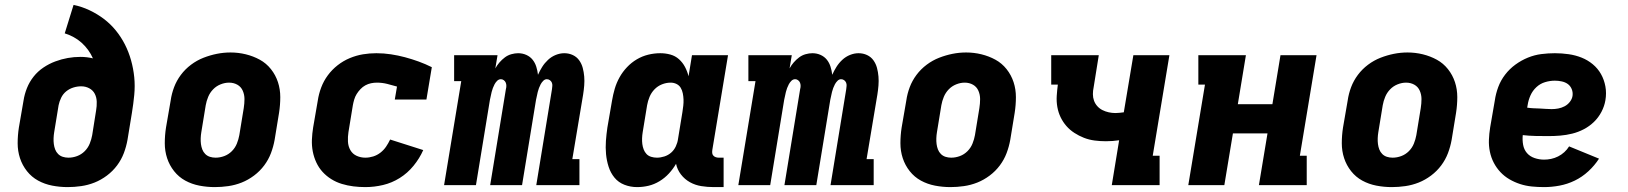

<svg xmlns="http://www.w3.org/2000/svg" viewBox="-20 -755 6640 783"><path d="M256 8Q224 8 193 2Q162 -4 135.5 -18.5Q109 -33 90 -57Q71 -81 61.5 -110Q52 -139 52 -171Q52 -203 57 -235L76 -345Q80 -371 90 -396Q100 -421 117 -442.5Q134 -464 157 -479.5Q180 -495 205.5 -504.5Q231 -514 256.5 -518.5Q282 -523 308 -523Q321 -523 334 -521.5Q347 -520 359 -517Q351 -535 339.5 -551Q328 -567 313 -580.5Q298 -594 280.5 -603.5Q263 -613 244 -619L280 -735Q314 -728 345.5 -713Q377 -698 404 -677.5Q431 -657 452.5 -630.5Q474 -604 489.5 -573.5Q505 -543 514.5 -509Q524 -475 527.5 -440Q531 -405 527.5 -368Q524 -331 518 -295L500 -185Q495 -157 485 -130.5Q475 -104 457.5 -80.5Q440 -57 416 -39Q392 -21 365.5 -10.5Q339 0 311 4Q283 8 256 8ZM259 -112Q277 -112 294.5 -118.5Q312 -125 325.5 -138.5Q339 -152 346 -169.5Q353 -187 356 -204L372 -305Q375 -322 374.5 -340Q374 -358 366.5 -372.5Q359 -387 344 -395Q329 -403 311 -403Q295 -403 279 -398Q263 -393 250 -382.5Q237 -372 229.5 -356.5Q222 -341 219 -326L201 -216Q199 -204 198.5 -191.5Q198 -179 199.5 -167.5Q201 -156 205 -145.5Q209 -135 217 -127Q225 -119 236 -115.5Q247 -112 259 -112Z M856 8Q824 8 793 2Q762 -4 735.5 -18.5Q709 -33 690 -57Q671 -81 661.5 -110Q652 -139 652 -171Q652 -203 657 -235L676 -345Q680 -373 690 -399.5Q700 -426 717.5 -449.5Q735 -473 759 -491Q783 -509 810 -519.5Q837 -530 864.5 -535.5Q892 -541 920 -541Q952 -541 982.5 -533.5Q1013 -526 1039.5 -511.5Q1066 -497 1085 -473Q1104 -449 1113.5 -420Q1123 -391 1123 -359Q1123 -327 1118 -295L1100 -185Q1095 -157 1085 -130.5Q1075 -104 1057.5 -80.5Q1040 -57 1016 -39Q992 -21 965.5 -10.5Q939 0 911 4Q883 8 856 8ZM859 -112Q877 -112 894.5 -118.5Q912 -125 925.5 -138.5Q939 -152 946 -169.5Q953 -187 956 -204L974 -314Q977 -333 977 -351Q977 -369 970 -385Q963 -401 948 -409.5Q933 -418 914 -418Q897 -418 879.5 -411Q862 -404 849 -390.5Q836 -377 829 -360Q822 -343 819 -326L801 -216Q799 -204 798.5 -191.5Q798 -179 799.5 -167.5Q801 -156 805 -145.5Q809 -135 817 -127Q825 -119 836 -115.5Q847 -112 859 -112Z M1470 8Q1445 8 1421 5Q1397 2 1374 -5Q1351 -12 1331 -24.5Q1311 -37 1295.5 -54Q1280 -71 1270 -92.5Q1260 -114 1255.5 -137.5Q1251 -161 1252 -185.5Q1253 -210 1257 -235L1276 -345Q1280 -372 1290 -398.5Q1300 -425 1317 -448Q1334 -471 1357 -489Q1380 -507 1406.5 -518Q1433 -529 1460 -533.5Q1487 -538 1515 -538Q1545 -538 1574.5 -533.5Q1604 -529 1632 -521.5Q1660 -514 1687.5 -504Q1715 -494 1741 -481L1719 -349H1590L1599 -402Q1579 -408 1558.5 -413Q1538 -418 1517 -418Q1505 -418 1493 -415.5Q1481 -413 1470 -407Q1459 -401 1450 -391.5Q1441 -382 1434.5 -371.5Q1428 -361 1424.5 -349Q1421 -337 1419 -326L1401 -216Q1398 -197 1399 -177.5Q1400 -158 1409 -142.5Q1418 -127 1434.5 -119.5Q1451 -112 1470 -112Q1486 -112 1502 -117Q1518 -122 1531.5 -132.5Q1545 -143 1554.5 -157Q1564 -171 1571 -186L1706 -143Q1691 -109 1666.5 -79Q1642 -49 1610 -29Q1578 -9 1542 -0.5Q1506 8 1470 8Z M1791 0 1861 -424H1832V-530H2009L2000 -476Q2007 -489 2017 -500.5Q2027 -512 2039 -521Q2051 -530 2065.5 -534Q2080 -538 2093 -538Q2111 -538 2126.5 -531Q2142 -524 2152 -511.5Q2162 -499 2167 -483Q2172 -467 2174 -450Q2181 -466 2191 -482Q2201 -498 2215 -511Q2229 -524 2246.5 -531Q2264 -538 2281 -538Q2300 -538 2316 -530.5Q2332 -523 2342 -509Q2352 -495 2356.5 -478Q2361 -461 2362.5 -443Q2364 -425 2362.5 -406.5Q2361 -388 2358 -369L2314 -106H2343V0H2167L2231 -391Q2232 -398 2232.5 -405Q2233 -412 2230.5 -418Q2228 -424 2222.5 -428Q2217 -432 2210 -432Q2202 -432 2195.5 -425.5Q2189 -419 2185 -411.5Q2181 -404 2178 -396Q2175 -388 2173 -380Q2171 -372 2169.5 -364Q2168 -356 2166 -348L2109 0H1979L2043 -391Q2045 -398 2045 -405Q2045 -412 2042.5 -418Q2040 -424 2034.5 -428Q2029 -432 2023 -432Q2014 -432 2007.5 -425.5Q2001 -419 1997 -411.5Q1993 -404 1990 -396Q1987 -388 1985 -380Q1983 -372 1981.5 -364Q1980 -356 1978 -348L1921 0Z M2578 8Q2551 8 2526.5 -1.5Q2502 -11 2486 -30.5Q2470 -50 2462 -75Q2454 -100 2451.5 -126.5Q2449 -153 2451 -180.5Q2453 -208 2457 -235L2476 -345Q2480 -369 2487 -393Q2494 -417 2506.5 -439.5Q2519 -462 2537 -481Q2555 -500 2577 -513Q2599 -526 2623.5 -532Q2648 -538 2673 -538Q2694 -538 2714 -532.5Q2734 -527 2749 -513.5Q2764 -500 2773.5 -482Q2783 -464 2788 -444L2802 -530H2949L2885 -144Q2884 -137 2884.5 -131Q2885 -125 2889 -120.5Q2893 -116 2899 -114Q2905 -112 2911 -112H2931V8H2891Q2865 8 2840 4Q2815 0 2793.5 -12Q2772 -24 2757 -43.5Q2742 -63 2737 -87Q2725 -66 2708 -47.5Q2691 -29 2669.5 -16Q2648 -3 2625 2.5Q2602 8 2578 8ZM2659 -112Q2674 -112 2689.5 -117Q2705 -122 2717 -132.5Q2729 -143 2736 -158Q2743 -173 2745 -188L2763 -298Q2765 -311 2766.5 -324Q2768 -337 2767.5 -349.5Q2767 -362 2764.5 -374.5Q2762 -387 2756 -397Q2750 -407 2739 -412.5Q2728 -418 2715 -418Q2697 -418 2679.5 -411Q2662 -404 2649 -390.5Q2636 -377 2629 -360Q2622 -343 2619 -326L2601 -216Q2599 -204 2598.5 -191.5Q2598 -179 2599.5 -167.5Q2601 -156 2605 -145.5Q2609 -135 2616.5 -127Q2624 -119 2635.5 -115.5Q2647 -112 2659 -112Z M2991 0 3061 -424H3032V-530H3209L3200 -476Q3207 -489 3217 -500.5Q3227 -512 3239 -521Q3251 -530 3265.5 -534Q3280 -538 3293 -538Q3311 -538 3326.5 -531Q3342 -524 3352 -511.5Q3362 -499 3367 -483Q3372 -467 3374 -450Q3381 -466 3391 -482Q3401 -498 3415 -511Q3429 -524 3446.5 -531Q3464 -538 3481 -538Q3500 -538 3516 -530.5Q3532 -523 3542 -509Q3552 -495 3556.5 -478Q3561 -461 3562.5 -443Q3564 -425 3562.5 -406.5Q3561 -388 3558 -369L3514 -106H3543V0H3367L3431 -391Q3432 -398 3432.5 -405Q3433 -412 3430.5 -418Q3428 -424 3422.5 -428Q3417 -432 3410 -432Q3402 -432 3395.5 -425.5Q3389 -419 3385 -411.5Q3381 -404 3378 -396Q3375 -388 3373 -380Q3371 -372 3369.5 -364Q3368 -356 3366 -348L3309 0H3179L3243 -391Q3245 -398 3245 -405Q3245 -412 3242.5 -418Q3240 -424 3234.5 -428Q3229 -432 3223 -432Q3214 -432 3207.5 -425.5Q3201 -419 3197 -411.5Q3193 -404 3190 -396Q3187 -388 3185 -380Q3183 -372 3181.5 -364Q3180 -356 3178 -348L3121 0Z M3856 8Q3824 8 3793 2Q3762 -4 3735.5 -18.5Q3709 -33 3690 -57Q3671 -81 3661.5 -110Q3652 -139 3652 -171Q3652 -203 3657 -235L3676 -345Q3680 -373 3690 -399.5Q3700 -426 3717.5 -449.5Q3735 -473 3759 -491Q3783 -509 3810 -519.5Q3837 -530 3864.5 -535.5Q3892 -541 3920 -541Q3952 -541 3982.5 -533.5Q4013 -526 4039.5 -511.5Q4066 -497 4085 -473Q4104 -449 4113.5 -420Q4123 -391 4123 -359Q4123 -327 4118 -295L4100 -185Q4095 -157 4085 -130.5Q4075 -104 4057.5 -80.5Q4040 -57 4016 -39Q3992 -21 3965.5 -10.5Q3939 0 3911 4Q3883 8 3856 8ZM3859 -112Q3877 -112 3894.5 -118.5Q3912 -125 3925.5 -138.5Q3939 -152 3946 -169.5Q3953 -187 3956 -204L3974 -314Q3977 -333 3977 -351Q3977 -369 3970 -385Q3963 -401 3948 -409.5Q3933 -418 3914 -418Q3897 -418 3879.5 -411Q3862 -404 3849 -390.5Q3836 -377 3829 -360Q3822 -343 3819 -326L3801 -216Q3799 -204 3798.5 -191.5Q3798 -179 3799.5 -167.5Q3801 -156 3805 -145.5Q3809 -135 3817 -127Q3825 -119 3836 -115.5Q3847 -112 3859 -112Z M4514 0 4544 -183Q4531 -181 4517 -180Q4503 -179 4490 -179Q4466 -179 4443.5 -182Q4421 -185 4400.5 -193Q4380 -201 4361.5 -213Q4343 -225 4329 -241Q4315 -257 4305.5 -276.5Q4296 -296 4292 -318.5Q4288 -341 4289.5 -364Q4291 -387 4294 -410H4267V-530H4461Q4456 -497 4450.5 -464.5Q4445 -432 4440 -399Q4437 -385 4437 -371Q4437 -357 4441.5 -344.5Q4446 -332 4455 -322Q4464 -312 4476 -306Q4488 -300 4501.5 -297Q4515 -294 4529 -294Q4537 -294 4546 -295Q4555 -296 4563 -297L4602 -530H4749L4681 -120H4709V0Z M4826 0 4894 -410H4867V-530H5061L5028 -330H5169L5202 -530H5349L5281 -120H5309V0H5114L5149 -211H5008L4973 0Z M5656 8Q5624 8 5593 2Q5562 -4 5535.5 -18.5Q5509 -33 5490 -57Q5471 -81 5461.5 -110Q5452 -139 5452 -171Q5452 -203 5457 -235L5476 -345Q5480 -373 5490 -399.5Q5500 -426 5517.5 -449.5Q5535 -473 5559 -491Q5583 -509 5610 -519.5Q5637 -530 5664.5 -535.5Q5692 -541 5720 -541Q5752 -541 5782.5 -533.5Q5813 -526 5839.5 -511.5Q5866 -497 5885 -473Q5904 -449 5913.5 -420Q5923 -391 5923 -359Q5923 -327 5918 -295L5900 -185Q5895 -157 5885 -130.5Q5875 -104 5857.5 -80.5Q5840 -57 5816 -39Q5792 -21 5765.5 -10.5Q5739 0 5711 4Q5683 8 5656 8ZM5659 -112Q5677 -112 5694.5 -118.5Q5712 -125 5725.5 -138.5Q5739 -152 5746 -169.5Q5753 -187 5756 -204L5774 -314Q5777 -333 5777 -351Q5777 -369 5770 -385Q5763 -401 5748 -409.5Q5733 -418 5714 -418Q5697 -418 5679.5 -411Q5662 -404 5649 -390.5Q5636 -377 5629 -360Q5622 -343 5619 -326L5601 -216Q5599 -204 5598.5 -191.5Q5598 -179 5599.5 -167.5Q5601 -156 5605 -145.5Q5609 -135 5617 -127Q5625 -119 5636 -115.5Q5647 -112 5659 -112Z M6277 8Q6251 8 6226.5 5.5Q6202 3 6179 -4.5Q6156 -12 6135.5 -24Q6115 -36 6099 -53Q6083 -70 6072 -91Q6061 -112 6056 -136Q6051 -160 6052 -185Q6053 -210 6057 -235L6076 -345Q6080 -373 6090 -400Q6100 -427 6118 -450.5Q6136 -474 6160 -491.5Q6184 -509 6211 -520Q6238 -531 6266 -534.5Q6294 -538 6321 -538Q6349 -538 6377 -534Q6405 -530 6430 -520Q6455 -510 6475.5 -493Q6496 -476 6509 -453Q6522 -430 6527 -402.5Q6532 -375 6527 -346Q6523 -322 6511 -299Q6499 -276 6480.5 -258Q6462 -240 6439 -228Q6416 -216 6391.5 -210Q6367 -204 6343 -202Q6319 -200 6295 -200Q6269 -200 6242.5 -200.5Q6216 -201 6190 -204Q6188 -184 6191.5 -164.5Q6195 -145 6207 -131Q6219 -117 6238 -110.5Q6257 -104 6277 -104Q6291 -104 6305.5 -107Q6320 -110 6334 -117Q6348 -124 6359.5 -134.5Q6371 -145 6379 -158L6501 -108Q6483 -80 6457.5 -56.5Q6432 -33 6402 -18.5Q6372 -4 6340 2Q6308 8 6277 8ZM6308 -310Q6321 -310 6334.5 -312.5Q6348 -315 6360.5 -321.5Q6373 -328 6382 -339.5Q6391 -351 6393 -364Q6395 -379 6389.5 -392Q6384 -405 6373.5 -412.5Q6363 -420 6349 -423Q6335 -426 6321 -426Q6301 -426 6281 -420Q6261 -414 6245.5 -399.5Q6230 -385 6221.5 -366Q6213 -347 6210 -327L6208 -316Q6221 -314 6233.5 -313.5Q6246 -313 6258.5 -312.5Q6271 -312 6283.5 -311Q6296 -310 6308 -310Z"/></svg>

Font: Iosevka Slab Heavy Extended
Style: Italic
Weight: 900
Width: 7
Italic angle: -9°
Monospace: yes
Designer: Belleve Invis
Foundry: Belleve Invis
Version: Version 11.1.0; ttfautohint (v1.8.3)